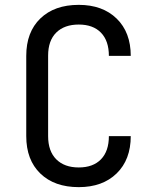

<svg xmlns="http://www.w3.org/2000/svg" viewBox="-20 -760 640 790"><path d="M304 10Q204 10 146 -46Q88 -102 88 -200V-530Q88 -628 146 -684Q204 -740 304 -740Q402 -740 460 -683.5Q518 -627 518 -530H428Q428 -592 395.5 -625.5Q363 -659 304 -659Q245 -659 211.5 -626Q178 -593 178 -531V-200Q178 -138 211.5 -104.5Q245 -71 304 -71Q363 -71 395.5 -104.5Q428 -138 428 -200H518Q518 -103 460 -46.5Q402 10 304 10Z"/></svg>

Font: NKDuy Mono
Style: Regular
Weight: 400
Monospace: yes
Designer: NKDuy
Foundry: NKDuy
Version: Version 2.251; ttfautohint (v1.8.4.7-5d5b)